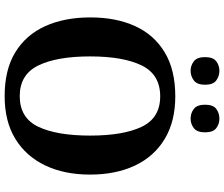

<svg xmlns="http://www.w3.org/2000/svg" viewBox="-89 -866 965 827"><g transform="rotate(90 393.5 -452.5)"><path d="M394 10Q280 10 205 -36Q130 -82 92.5 -165Q55 -248 55 -359Q55 -470 92.5 -552Q130 -634 205.5 -679.5Q281 -725 395 -725Q503 -725 578.5 -679.5Q654 -634 693 -551.5Q732 -469 732 -358Q732 -247 692.5 -164.5Q653 -82 578 -36Q503 10 394 10ZM394 -55Q488 -55 526 -135Q564 -215 564 -358Q564 -501 526 -580.5Q488 -660 395 -660Q301 -660 262 -580.5Q223 -501 223 -358Q223 -215 262 -135Q301 -55 394 -55ZM491 -791Q467 -791 449 -805Q431 -819 431 -853Q431 -888 449 -901.5Q467 -915 491 -915Q514 -915 532 -901.5Q550 -888 550 -853Q550 -819 532 -805Q514 -791 491 -791ZM285 -791Q262 -791 244 -805Q226 -819 226 -853Q226 -888 244 -901.5Q262 -915 285 -915Q308 -915 326.5 -901.5Q345 -888 345 -853Q345 -819 326.5 -805Q308 -791 285 -791Z"/></g></svg>

Font: NotoSerif-Bold
Style: Regular
Weight: 700
Designer: Monotype Design Team
Foundry: Monotype Imaging Inc.
Version: Version 2.007; ttfautohint (v1.8) -l 8 -r 50 -G 200 -x 14 -D